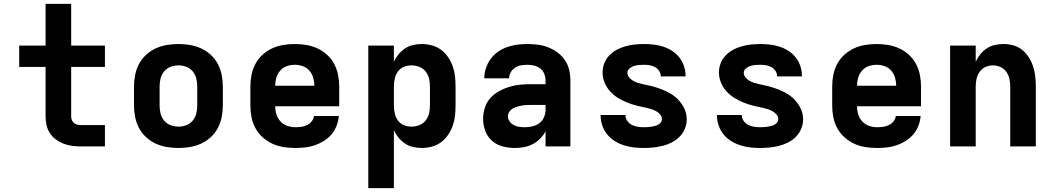

<svg xmlns="http://www.w3.org/2000/svg" viewBox="-20 -755 5440 990"><path d="M397 0Q374 0 351.5 -3Q329 -6 308 -14Q287 -22 268.5 -35.5Q250 -49 237.5 -68Q225 -87 220 -109.5Q215 -132 215 -155V-410H79V-520H215V-735H347V-520H521V-410H347V-155Q347 -145 350.5 -136Q354 -127 361 -121Q368 -115 377.5 -112.5Q387 -110 397 -110H521V0Z M900 8Q870 8 840 3Q810 -2 783 -14.5Q756 -27 733.5 -47.5Q711 -68 697 -94.5Q683 -121 677 -150.5Q671 -180 671 -210V-310Q671 -340 677 -369.5Q683 -399 697 -425.5Q711 -452 733.5 -472.5Q756 -493 783 -505.5Q810 -518 840 -523Q870 -528 900 -528Q930 -528 960 -523Q990 -518 1017 -505.5Q1044 -493 1066.5 -472.5Q1089 -452 1103 -425.5Q1117 -399 1123 -369.5Q1129 -340 1129 -310V-210Q1129 -180 1123 -150.5Q1117 -121 1103 -94.5Q1089 -68 1066.5 -47.5Q1044 -27 1017 -14.5Q990 -2 960 3Q930 8 900 8ZM900 -102Q921 -102 940.5 -109.5Q960 -117 973.5 -133Q987 -149 992 -169Q997 -189 997 -210V-310Q997 -331 992 -351Q987 -371 973.5 -387Q960 -403 940.5 -410.5Q921 -418 900 -418Q879 -418 859.5 -410.5Q840 -403 826.5 -387Q813 -371 808 -351Q803 -331 803 -310V-210Q803 -189 808 -169Q813 -149 826.5 -133Q840 -117 859.5 -109.5Q879 -102 900 -102Z M1503 8Q1473 8 1443 3.5Q1413 -1 1385.5 -13.5Q1358 -26 1335 -46.5Q1312 -67 1297.5 -93.5Q1283 -120 1277 -150Q1271 -180 1271 -210V-310Q1271 -340 1277 -369.5Q1283 -399 1297 -425.5Q1311 -452 1333.5 -472.5Q1356 -493 1383 -505.5Q1410 -518 1440 -523Q1470 -528 1500 -528Q1530 -528 1560 -523Q1590 -518 1617 -505.5Q1644 -493 1666.5 -472.5Q1689 -452 1703 -425.5Q1717 -399 1723 -369.5Q1729 -340 1729 -310V-207H1399Q1399 -185 1405.5 -164.5Q1412 -144 1426.5 -128.5Q1441 -113 1461.5 -106Q1482 -99 1503 -99Q1518 -99 1533.5 -101Q1549 -103 1563 -110Q1577 -117 1587 -129Q1597 -141 1599 -157H1727Q1725 -131 1715.5 -106.5Q1706 -82 1689.5 -62.5Q1673 -43 1651 -29Q1629 -15 1604.5 -6.5Q1580 2 1554.5 5Q1529 8 1503 8ZM1399 -313H1601Q1601 -334 1595 -354.5Q1589 -375 1575 -391Q1561 -407 1541 -414Q1521 -421 1500 -421Q1479 -421 1459 -414Q1439 -407 1425 -391Q1411 -375 1405 -354.5Q1399 -334 1399 -313Z M1879 215V-520H2011V-437Q2021 -458 2035.5 -475.5Q2050 -493 2069 -505.5Q2088 -518 2110 -523Q2132 -528 2155 -528Q2181 -528 2207 -521Q2233 -514 2254 -498.5Q2275 -483 2290 -461Q2305 -439 2314 -414Q2323 -389 2326 -362.5Q2329 -336 2329 -310V-210Q2329 -184 2326 -157.5Q2323 -131 2314 -106Q2305 -81 2290 -59Q2275 -37 2254 -21.5Q2233 -6 2207 1Q2181 8 2155 8Q2132 8 2110 3Q2088 -2 2069 -14.5Q2050 -27 2035.5 -44.5Q2021 -62 2011 -83V215ZM2101 -102Q2121 -102 2141 -109.5Q2161 -117 2174 -133Q2187 -149 2192 -169.5Q2197 -190 2197 -210V-310Q2197 -330 2192 -350.5Q2187 -371 2174 -387Q2161 -403 2141 -410.5Q2121 -418 2101 -418Q2081 -418 2062 -410Q2043 -402 2031.5 -386Q2020 -370 2015.5 -350Q2011 -330 2011 -310V-210Q2011 -190 2015.5 -170Q2020 -150 2031.5 -134Q2043 -118 2062 -110Q2081 -102 2101 -102Z M2635 8Q2603 8 2572 0Q2541 -8 2517 -29Q2493 -50 2482 -80.5Q2471 -111 2471 -142Q2471 -171 2480 -199.5Q2489 -228 2508.5 -249.5Q2528 -271 2553.5 -285Q2579 -299 2607 -307.5Q2635 -316 2664 -318.5Q2693 -321 2722 -321H2793V-341Q2793 -358 2786 -375Q2779 -392 2765 -402.5Q2751 -413 2733.5 -417Q2716 -421 2698 -421Q2682 -421 2665.5 -418Q2649 -415 2635.5 -406Q2622 -397 2613.5 -382Q2605 -367 2605 -351H2477Q2477 -377 2485.5 -403Q2494 -429 2509.5 -450.5Q2525 -472 2547 -487.5Q2569 -503 2594 -512Q2619 -521 2645.5 -524.5Q2672 -528 2698 -528Q2726 -528 2753.5 -524.5Q2781 -521 2806.5 -511Q2832 -501 2854.5 -484.5Q2877 -468 2892.5 -445.5Q2908 -423 2914.5 -395.5Q2921 -368 2921 -341V0H2793V-78Q2782 -57 2765 -40Q2748 -23 2727 -12Q2706 -1 2682.5 3.5Q2659 8 2635 8ZM2686 -99Q2706 -99 2725.5 -103.5Q2745 -108 2761 -120Q2777 -132 2785 -150.5Q2793 -169 2793 -189V-214H2722Q2710 -214 2697 -213.5Q2684 -213 2672 -211Q2660 -209 2647.5 -205.5Q2635 -202 2624.5 -196Q2614 -190 2606.5 -179Q2599 -168 2599 -156Q2599 -141 2608 -128.5Q2617 -116 2630 -109.5Q2643 -103 2657.5 -101Q2672 -99 2686 -99Z M3299 8Q3273 8 3247 5Q3221 2 3196.5 -6Q3172 -14 3149.5 -28Q3127 -42 3110.5 -62.5Q3094 -83 3085.5 -108Q3077 -133 3077 -159Q3077 -159 3077 -160Q3077 -161 3077 -162H3205Q3205 -161 3205 -161Q3205 -161 3205 -161Q3205 -145 3214.5 -131.5Q3224 -118 3238 -111Q3252 -104 3267.5 -101.5Q3283 -99 3299 -99Q3308 -99 3317.5 -99.5Q3327 -100 3336.5 -101.5Q3346 -103 3355 -105Q3364 -107 3372.5 -111.5Q3381 -116 3387 -123.5Q3393 -131 3393 -141Q3393 -154 3384 -164.5Q3375 -175 3363.5 -181.5Q3352 -188 3339.5 -192Q3327 -196 3314 -199Q3301 -202 3288 -204.5Q3275 -207 3262 -210.5Q3249 -214 3236.5 -218Q3224 -222 3212 -227Q3200 -232 3188 -238Q3176 -244 3165 -251Q3154 -258 3144 -266.5Q3134 -275 3125 -285Q3116 -295 3109 -306.5Q3102 -318 3097 -330.5Q3092 -343 3089.5 -356Q3087 -369 3087 -382Q3087 -406 3096 -429Q3105 -452 3122 -469.5Q3139 -487 3160.5 -498.5Q3182 -510 3205.5 -516.5Q3229 -523 3253 -525.5Q3277 -528 3301 -528Q3326 -528 3351.5 -525Q3377 -522 3401 -514Q3425 -506 3446.5 -492Q3468 -478 3483.5 -458Q3499 -438 3507 -413.5Q3515 -389 3515 -364Q3515 -363 3515 -362.5Q3515 -362 3515 -361H3387Q3387 -361 3387 -361.5Q3387 -362 3387 -362Q3387 -377 3378.5 -389.5Q3370 -402 3357.5 -409Q3345 -416 3330.5 -418.5Q3316 -421 3301 -421Q3288 -421 3275 -420Q3262 -419 3249.5 -415Q3237 -411 3226 -402Q3215 -393 3215 -380Q3215 -367 3224 -356Q3233 -345 3244.5 -338.5Q3256 -332 3268.5 -328Q3281 -324 3294 -321Q3307 -318 3320 -315.5Q3333 -313 3345.5 -309.5Q3358 -306 3370.5 -302Q3383 -298 3395.5 -293Q3408 -288 3420 -282Q3432 -276 3443 -269Q3454 -262 3464 -253.5Q3474 -245 3482.5 -235Q3491 -225 3498.5 -213.5Q3506 -202 3511 -190Q3516 -178 3518.5 -165Q3521 -152 3521 -138Q3521 -114 3511 -90.5Q3501 -67 3483.5 -49.5Q3466 -32 3443.5 -20.5Q3421 -9 3397 -3Q3373 3 3348.5 5.5Q3324 8 3299 8Z M3899 8Q3873 8 3847 5Q3821 2 3796.5 -6Q3772 -14 3749.5 -28Q3727 -42 3710.5 -62.5Q3694 -83 3685.5 -108Q3677 -133 3677 -159Q3677 -159 3677 -160Q3677 -161 3677 -162H3805Q3805 -161 3805 -161Q3805 -161 3805 -161Q3805 -145 3814.5 -131.5Q3824 -118 3838 -111Q3852 -104 3867.5 -101.5Q3883 -99 3899 -99Q3908 -99 3917.5 -99.5Q3927 -100 3936.5 -101.5Q3946 -103 3955 -105Q3964 -107 3972.5 -111.5Q3981 -116 3987 -123.5Q3993 -131 3993 -141Q3993 -154 3984 -164.5Q3975 -175 3963.5 -181.5Q3952 -188 3939.5 -192Q3927 -196 3914 -199Q3901 -202 3888 -204.5Q3875 -207 3862 -210.5Q3849 -214 3836.5 -218Q3824 -222 3812 -227Q3800 -232 3788 -238Q3776 -244 3765 -251Q3754 -258 3744 -266.5Q3734 -275 3725 -285Q3716 -295 3709 -306.5Q3702 -318 3697 -330.5Q3692 -343 3689.5 -356Q3687 -369 3687 -382Q3687 -406 3696 -429Q3705 -452 3722 -469.5Q3739 -487 3760.5 -498.5Q3782 -510 3805.5 -516.5Q3829 -523 3853 -525.5Q3877 -528 3901 -528Q3926 -528 3951.5 -525Q3977 -522 4001 -514Q4025 -506 4046.5 -492Q4068 -478 4083.5 -458Q4099 -438 4107 -413.5Q4115 -389 4115 -364Q4115 -363 4115 -362.5Q4115 -362 4115 -361H3987Q3987 -361 3987 -361.5Q3987 -362 3987 -362Q3987 -377 3978.5 -389.5Q3970 -402 3957.5 -409Q3945 -416 3930.5 -418.5Q3916 -421 3901 -421Q3888 -421 3875 -420Q3862 -419 3849.5 -415Q3837 -411 3826 -402Q3815 -393 3815 -380Q3815 -367 3824 -356Q3833 -345 3844.5 -338.5Q3856 -332 3868.5 -328Q3881 -324 3894 -321Q3907 -318 3920 -315.5Q3933 -313 3945.5 -309.5Q3958 -306 3970.5 -302Q3983 -298 3995.5 -293Q4008 -288 4020 -282Q4032 -276 4043 -269Q4054 -262 4064 -253.5Q4074 -245 4082.5 -235Q4091 -225 4098.5 -213.5Q4106 -202 4111 -190Q4116 -178 4118.5 -165Q4121 -152 4121 -138Q4121 -114 4111 -90.5Q4101 -67 4083.5 -49.5Q4066 -32 4043.5 -20.5Q4021 -9 3997 -3Q3973 3 3948.5 5.5Q3924 8 3899 8Z M4503 8Q4473 8 4443 3.5Q4413 -1 4385.5 -13.5Q4358 -26 4335 -46.5Q4312 -67 4297.5 -93.5Q4283 -120 4277 -150Q4271 -180 4271 -210V-310Q4271 -340 4277 -369.5Q4283 -399 4297 -425.5Q4311 -452 4333.5 -472.5Q4356 -493 4383 -505.5Q4410 -518 4440 -523Q4470 -528 4500 -528Q4530 -528 4560 -523Q4590 -518 4617 -505.5Q4644 -493 4666.5 -472.5Q4689 -452 4703 -425.5Q4717 -399 4723 -369.5Q4729 -340 4729 -310V-207H4399Q4399 -185 4405.5 -164.5Q4412 -144 4426.5 -128.5Q4441 -113 4461.5 -106Q4482 -99 4503 -99Q4518 -99 4533.5 -101Q4549 -103 4563 -110Q4577 -117 4587 -129Q4597 -141 4599 -157H4727Q4725 -131 4715.5 -106.5Q4706 -82 4689.5 -62.5Q4673 -43 4651 -29Q4629 -15 4604.5 -6.5Q4580 2 4554.5 5Q4529 8 4503 8ZM4399 -313H4601Q4601 -334 4595 -354.5Q4589 -375 4575 -391Q4561 -407 4541 -414Q4521 -421 4500 -421Q4479 -421 4459 -414Q4439 -407 4425 -391Q4411 -375 4405 -354.5Q4399 -334 4399 -313Z M4879 0V-520H5011V-437Q5021 -458 5035 -475.5Q5049 -493 5068 -505.5Q5087 -518 5109.5 -523Q5132 -528 5154 -528Q5180 -528 5205.5 -521Q5231 -514 5251 -497.5Q5271 -481 5285 -459Q5299 -437 5307 -412.5Q5315 -388 5318 -362Q5321 -336 5321 -310V0H5189V-310Q5189 -330 5184.5 -349.5Q5180 -369 5168.5 -385Q5157 -401 5138.5 -409.5Q5120 -418 5100 -418Q5080 -418 5061.5 -409.5Q5043 -401 5031.5 -385Q5020 -369 5015.5 -349.5Q5011 -330 5011 -310V0Z"/></svg>

Font: Iosevka SS04 XBd Ex
Style: Regular
Weight: 800
Width: 7
Monospace: yes
Designer: Belleve Invis
Foundry: Belleve Invis
Version: Version 19.0.0; ttfautohint (v1.8.4)